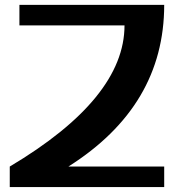

<svg xmlns="http://www.w3.org/2000/svg" viewBox="-20 -757 748 777"><path d="M19.5 0V-83Q483.9 -359.4 483.9 -654.3H58.6V-737.3H644.5Q644.5 -328.1 256.8 -83H644.5V0Z"/></svg>

Font: Klaudia
Style: Bold
Weight: 700
Designer: Wojciech Kalinowski "wmk69" (wmk69@o2.pl)
Foundry: Wojciech Kalinowski "wmk69" (wmk69@o2.pl)
Version: Version 3.1.0; 2021-05-10